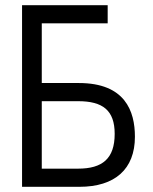

<svg xmlns="http://www.w3.org/2000/svg" viewBox="-20 -720 590 740"><path d="M65 -700V0H286C423 0 500 -68 500 -193C500 -292 462 -400 284 -400H141V-630H395V-700ZM141 -330H281C376 -330 422 -295 422 -204C422 -109 375 -70 281 -70H141Z"/></svg>

Font: Mint Spirit
Style: Regular
Weight: 400
Designer: HARENDAL Hirwen
Foundry: Arkandis Digital Foundry.
Version: Version 1.004;FFEdit